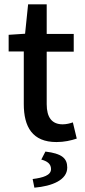

<svg xmlns="http://www.w3.org/2000/svg" viewBox="-20 -645 391 888"><path d="M241 12C277 12 308 5 335 -4L317 -79C303 -74 286 -70 270 -70C220 -70 196 -102 196 -163V-406H321V-488H196V-625H110L96 -489L20 -484V-407H90V-164C90 -58 130 12 241 12ZM171 93C197 100 216 112 216 137C216 166 179 177 131 183L139 223C222 216 291 187 291 130C291 87 266 65 190 56Z"/></svg>

Font: Falling Sky
Style: Light
Weight: 400
Designer: Paul D. Hunt
Foundry: Adobe Systems Incorporated
Version: Version 1.02